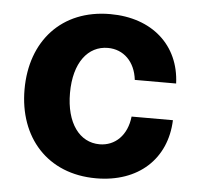

<svg xmlns="http://www.w3.org/2000/svg" viewBox="-45 -599 679 657"><g transform="rotate(5 294.5 -271.0)"><path d="M308 11C453 11 548 -76 553 -210H411C404 -145 363 -106 310 -106C241 -106 194 -169 194 -272C194 -377 242 -437 310 -437C364 -437 404 -398 411 -336H553C548 -467 452 -553 308 -553C141 -553 38 -437 38 -271C38 -106 141 11 308 11Z"/></g></svg>

Font: Wafeq
Style: Bold
Weight: 700
Designer: Rasmus Andersson & Azza Alameddine
Foundry: Google & TypeTogether
Version: Version 3.000;FEAKit 1.0